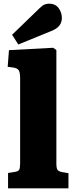

<svg xmlns="http://www.w3.org/2000/svg" viewBox="-20 -1029 417 1049"><path d="M24 0V-84L62 -90Q80 -93 85 -102Q90 -111 90 -139V-599Q90 -632 83 -644Q76 -656 53 -660L22 -664L29 -755L271 -768L288 -755V-137Q288 -111 293.5 -102Q299 -93 318 -89L354 -83V0ZM80 -786 46 -839 196 -984Q212 -1000 224 -1004.5Q236 -1009 248 -1009Q282 -1009 300 -985Q318 -961 318 -930Q318 -908 305 -890Q292 -872 259 -859Z"/></svg>

Font: Literata ExtraBold
Style: Regular
Weight: 800
Designer: Latin by Veronika Burian and Jose Scaglione. Greek by Irene Vlachou. Cyrillic by Vera Evstafieva.
Foundry: TypeTogether
Version: Version 3.103;gftools[0.9.29]